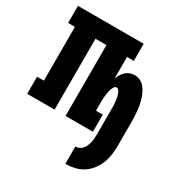

<svg xmlns="http://www.w3.org/2000/svg" viewBox="-174 -657 948 1002"><g transform="rotate(30 300.0 -156.5)"><path d="M362 217V113Q374 113 385.5 107.5Q397 102 404.5 92.5Q412 83 416.5 71.5Q421 60 423.5 48.5Q426 37 427 24.5Q428 12 428 0V-147Q428 -155 428 -163Q428 -171 427.5 -178.5Q427 -186 426 -194Q425 -202 424 -210Q423 -218 421 -225.5Q419 -233 416 -240.5Q413 -248 408 -255Q403 -262 395 -262Q387 -262 382 -255Q377 -248 374 -240.5Q371 -233 369 -225.5Q367 -218 366 -210Q365 -202 364 -194Q363 -186 362.5 -178.5Q362 -171 362 -163Q362 -155 362 -147V-103H403V0H238V-427H172V0H7V-103H48V-427H7V-530H403V-427H362V-297Q367 -311 374.5 -323Q382 -335 392.5 -345Q403 -355 417 -360Q431 -365 445 -365Q462 -365 477.5 -358Q493 -351 504 -338Q515 -325 522.5 -310Q530 -295 535 -279Q540 -263 543.5 -246.5Q547 -230 548.5 -213.5Q550 -197 551 -180Q552 -163 552 -147V0Q552 27 548 54.5Q544 82 534 107Q524 132 506.5 154Q489 176 466 190.5Q443 205 416 211Q389 217 362 217Z"/></g></svg>

Font: Iosevka Slab XBdEx
Style: Regular
Weight: 800
Width: 7
Monospace: yes
Designer: Belleve Invis
Foundry: Belleve Invis
Version: Version 11.1.0; ttfautohint (v1.8.3)